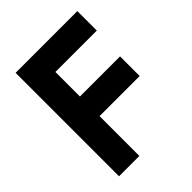

<svg xmlns="http://www.w3.org/2000/svg" viewBox="-200 -809 919 919"><g transform="rotate(-45 259.5 -350.0)"><path d="M483.4 -568.4Q413.1 -568.4 203.1 -568.4Q203.1 -526.4 203.1 -402.3Q271.5 -402.3 474.6 -402.3Q474.6 -369.1 474.6 -269.5Q407.2 -269.5 203.1 -269.5Q203.1 -202.1 203.1 0Q168.9 0 65.4 0Q65.4 -174.8 65.4 -700.2Q169.9 -700.2 483.4 -700.2Q483.4 -667 483.4 -568.4Z"/></g></svg>

Font: LeFont
Style: Regular
Weight: 700
Designer: Leryon MEDIA
Version: Version 1.0